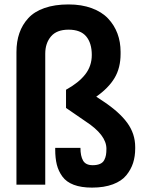

<svg xmlns="http://www.w3.org/2000/svg" viewBox="-20 -833 653 866"><path d="M277.8 -346.2V-428.2Q335.4 -460 364.7 -497.8Q394 -535.6 394 -585Q394 -638.7 368.7 -668.9Q343.3 -699.2 289.1 -699.2Q235.8 -699.2 210 -668.7Q184.1 -638.2 184.1 -590.8V0H54.2V-598.1Q54.2 -645.5 67.4 -683.6Q80.6 -721.7 107.7 -751.2Q134.8 -780.8 180.9 -796.9Q227.1 -813 289.1 -813Q348.1 -813 393.8 -796.1Q439.5 -779.3 467.5 -749.5Q495.6 -719.7 509.8 -681.6Q523.9 -643.6 523.9 -599.1V-589.8Q523.9 -526.9 496.8 -481.4Q469.7 -436 414.1 -397L445.8 -376Q518.6 -327.6 554.2 -278.6Q589.8 -229.5 589.8 -169.9V-163.1Q589.8 -127.9 580.3 -98.1Q570.8 -68.4 549.8 -42.5Q528.8 -16.6 489.3 -1.7Q449.7 13.2 395 13.2Q346.2 13.2 312.7 0.5Q279.3 -12.2 261.5 -36.6Q243.7 -61 236.3 -90.3Q229 -119.6 229 -159.2V-166H342.8Q342.8 -129.4 354.7 -108.6Q366.7 -87.9 397.9 -87.9Q418 -87.9 431.2 -93.8Q444.3 -99.6 450.2 -111.1Q456.1 -122.6 458 -134Q460 -145.5 460 -162.1Q460 -224.6 365.2 -286.1Z"/></svg>

Font: Cooper Hewitt
Style: Semibold
Weight: 709
Designer: Village Type and Design LLC
Foundry: Cooper Hewitt Smithsonian Design Museum
Version: 1.000